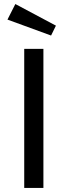

<svg xmlns="http://www.w3.org/2000/svg" viewBox="-20 -931 335 951"><path d="M195 0H100V-689H195ZM257 -804 233 -755 17 -834 56 -911Z"/></svg>

Font: Fira GO
Style: Regular
Weight: 400
Designer: Carrois Corporate
Foundry: Carrois Corporate GbR
Version: Version 0.300